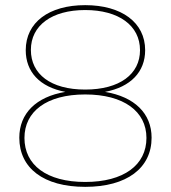

<svg xmlns="http://www.w3.org/2000/svg" viewBox="-20 -723 664 746"><path d="M311 -16C161 -16 75 -82 75 -187C75 -290 161 -356 311 -356C461 -356 549 -290 549 -187C549 -82 461 -16 311 -16ZM311 -375C177 -375 100 -435 100 -529C100 -624 181 -684 311 -684C441 -684 524 -624 524 -528C524 -435 445 -375 311 -375ZM388 -366C488 -385 544 -444 544 -528C544 -636 452 -703 311 -703C170 -703 80 -636 80 -528C80 -444 134 -385 234 -366C120 -347 55 -282 55 -188C55 -70 149 3 311 3C473 3 569 -70 569 -188C569 -282 503 -347 388 -366Z"/></svg>

Font: Montserrat-Alt1 Thin
Style: Regular
Weight: 100
Designer: Differentunic
Foundry: Differentunic
Version: Version 7.222